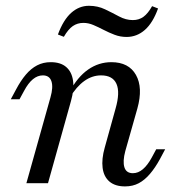

<svg xmlns="http://www.w3.org/2000/svg" viewBox="-20 -645 619 676"><path d="M420.2 11.3Q385.4 11.3 365.3 -5.8Q345.3 -22.9 341.3 -53.9Q337.3 -85 348.8 -125.5L386.8 -262.4Q403.3 -319.9 390.1 -349.7Q376.8 -379.6 335.9 -379.6Q304.5 -379.6 276.9 -359.9Q249.2 -340.2 225.7 -301L224.8 -321.5Q253 -374.2 290.3 -400.1Q327.6 -426.1 372.2 -426.1Q433.4 -426.1 458.7 -381.2Q484 -336.3 463.7 -263.2L421.1 -112.9Q411.5 -76.7 418 -56Q424.5 -35.2 447.9 -35.2Q466.5 -35.2 483 -49.2Q499.5 -63.2 514 -89.8L530 -119.4H561.5L543 -84.7Q526.6 -54.6 508.1 -32.9Q489.6 -11.1 468.5 0.1Q447.4 11.3 420.2 11.3ZM72.9 0 157.6 -301.9Q168 -338.1 161.1 -358.8Q154.2 -379.6 130.8 -379.6Q112.3 -379.6 95.8 -366Q79.3 -352.4 64.8 -325.1L48.7 -295.5H18L36.6 -330.1Q52.9 -361 71 -382.3Q89.1 -403.7 110.6 -414.9Q132.1 -426.1 158.5 -426.1Q193.4 -426.1 213.1 -409Q232.8 -391.9 237.1 -361.2Q241.5 -330.5 229.9 -289.3L149 0ZM204.8 -515.4 183.9 -523.5Q202.9 -575 230.7 -599.8Q258.5 -624.6 293.2 -624.6Q324 -624.6 349.8 -612.2Q375.6 -599.9 399.3 -587.1Q423.1 -574.3 447.6 -574.3Q469.4 -574.3 485.3 -586Q501.1 -597.6 515.5 -623.3L536.5 -615.2Q518.2 -564.5 490.1 -539.7Q461.9 -514.9 425.7 -514.9Q403.6 -514.9 383.6 -522.5Q363.6 -530.1 345.1 -539.7Q326.7 -549.3 309.1 -556.8Q291.5 -564.4 273.6 -564.4Q252.5 -564.4 236.2 -553.1Q220 -541.8 204.8 -515.4Z"/></svg>

Font: Playfair 5pt SemiExpanded Light 12pt
Style: Italic
Weight: 300
Italic angle: -15.6°
Version: Version 2.000;gftools[0.9.28]